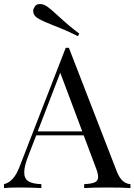

<svg xmlns="http://www.w3.org/2000/svg" viewBox="-27 -956 683 976"><path d="M279.3 -586.4 164.6 -288.1H391.1ZM400.9 0V-20Q438.5 -21.5 455.1 -29.3Q471.7 -37.1 471.7 -55.7Q471.7 -74.2 460 -104L398.4 -268.1H157.2L116.2 -162.1Q96.2 -111.3 96.2 -80.1Q95.7 -48.8 117.2 -34.7Q138.7 -21 183.1 -20V0Q126 -2.9 74.2 -2.9Q22.5 -2.9 -6.8 0V-20Q43 -31.2 71.8 -106.9L307.1 -712.9H323.2L566.9 -84Q591.3 -22 636.2 -20V0Q595.7 -2.9 519.5 -2.9Q443.4 -2.9 400.9 0ZM141.6 -900.4Q141.6 -910.2 149.9 -922.9Q158.2 -935.5 175.8 -935.5Q193.4 -935.5 210.4 -924.3Q228 -913.1 275.9 -868.7Q323.7 -824.2 376 -785.2L369.1 -772Q311.5 -801.3 249.5 -824.7Q188.5 -848.6 165 -863.3Q141.6 -877.9 141.6 -900.4Z"/></svg>

Font: PlayfairDisplay-Regular
Style: Regular
Weight: 400
Designer: Claus Eggers Sørensen
Foundry: Claus Eggers Sørensen
Version: Version 1.002;PS 001.002;hotconv 1.0.70;makeotf.lib2.5.58329